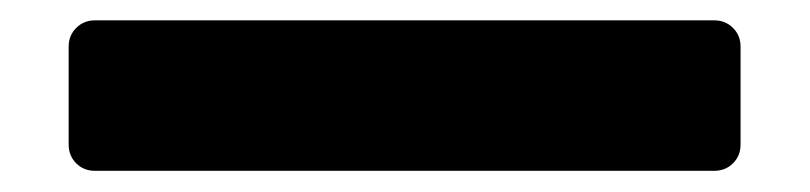

<svg xmlns="http://www.w3.org/2000/svg" viewBox="-20 -92 776 184"><path d="M70.9 71.7Q60.3 71.7 53 64.5Q45.8 57.2 45.8 46.6V-47.4Q45.8 -58 53 -65.2Q60.3 -72.5 70.9 -72.5H664.6Q675.2 -72.5 682.5 -65.2Q689.7 -58 689.7 -47.4V46.6Q689.7 57.2 682.5 64.5Q675.2 71.7 664.6 71.7Z"/></svg>

Font: Rubik Light
Style: Regular
Weight: 300
Designer: Hubert and Fischer
Foundry: Hubert and Fischer
Version: Version 2.300;gftools[0.9.30]